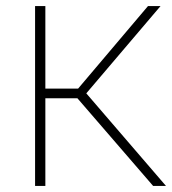

<svg xmlns="http://www.w3.org/2000/svg" viewBox="-20 -615 569 635"><path d="M486.5 0 223.5 -304.5 469.5 -595H511L260.5 -300.5V-312L529 0ZM96 0V-595H130V0ZM122 -290V-322H245V-290Z"/></svg>

Font: Encode Sans SC Condensed Thin Thin
Style: Regular
Weight: 250
Version: Version 3.002